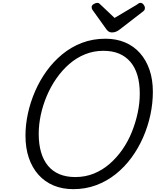

<svg xmlns="http://www.w3.org/2000/svg" viewBox="-20 -1310 1094 1349"><path d="M495 19Q418 19 356 -7Q294 -33 250 -82.5Q206 -132 182.5 -201Q159 -270 159 -357Q159 -433 176 -512Q193 -591 226 -667.5Q259 -744 307 -810.5Q355 -877 417.5 -928.5Q480 -980 556 -1009Q632 -1038 721 -1038Q797 -1038 858.5 -1012Q920 -986 963.5 -937Q1007 -888 1030.5 -819.5Q1054 -751 1054 -665Q1054 -584 1036.5 -502.5Q1019 -421 985.5 -344.5Q952 -268 903.5 -202Q855 -136 793 -86.5Q731 -37 656 -9Q581 19 495 19ZM509 -66Q579 -66 639.5 -90.5Q700 -115 750.5 -159Q801 -203 840.5 -260Q880 -317 906.5 -383Q933 -449 947.5 -517.5Q962 -586 962 -652Q962 -725 945.5 -781Q929 -837 896 -875.5Q863 -914 816 -933.5Q769 -953 706 -953Q638 -953 577.5 -928.5Q517 -904 466.5 -860Q416 -816 376 -758.5Q336 -701 308.5 -635.5Q281 -570 266.5 -502.5Q252 -435 252 -369Q252 -297 268.5 -240.5Q285 -184 317.5 -145Q350 -106 398 -86Q446 -66 509 -66ZM967 -1290Q979 -1290 988.5 -1278Q998 -1266 998 -1255Q998 -1245 995 -1240Q992 -1235 987 -1231L824 -1105Q809 -1093 795.5 -1087.5Q782 -1082 766 -1082Q753 -1082 742.5 -1089Q732 -1096 724 -1109L631 -1239Q626 -1246 625 -1251.5Q624 -1257 624 -1261Q624 -1273 638.5 -1281.5Q653 -1290 663 -1290Q673 -1290 678 -1285Q683 -1280 690 -1274L785 -1184L938 -1275Q944 -1279 951.5 -1284.5Q959 -1290 967 -1290Z"/></svg>

Font: Playwrite IN
Style: Regular
Weight: 400
Designer: Veronika Burian, José Scaglione
Foundry: TypeTogether
Version: Version 1.002